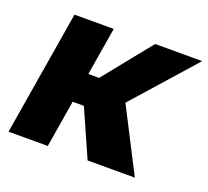

<svg xmlns="http://www.w3.org/2000/svg" viewBox="-98 -660 848 781"><g transform="rotate(20 326.0 -269.5)"><path d="M269 -539.1 179.7 0H9.8L99.1 -539.1ZM651.9 -539.1 354.5 -203.6H177.7L195.3 -331.5H281.2L448.2 -539.1ZM352.1 0 258.8 -210.4 408.7 -288.1 556.6 0Z"/></g></svg>

Font: Inter 18pt ExtraBold
Style: Italic
Weight: 800
Italic angle: -9.3988°
Designer: Rasmus Andersson
Foundry: rsms
Version: Version 4.001;git-66647c0bb